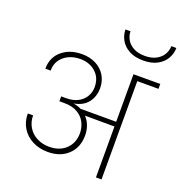

<svg xmlns="http://www.w3.org/2000/svg" viewBox="-171 -1149 1214 1294"><g transform="rotate(20 436.0 -502.5)"><path d="M853 -740V-705H701V0H661V-365L449 -366Q472 -342 484 -309.5Q496 -277 496 -241Q496 -155 441.5 -102.5Q387 -50 296 -50Q235 -50 186 -75Q137 -100 109.5 -145Q82 -190 82 -248H120Q120 -201 142.5 -164Q165 -127 204.5 -106.5Q244 -86 293 -86Q368 -86 413 -129.5Q458 -173 458 -243Q458 -282 440.5 -317.5Q423 -353 385.5 -375.5Q348 -398 290 -398H254V-433H290Q341 -433 376 -452.5Q411 -472 428 -503Q445 -534 445 -568Q445 -635 401 -674.5Q357 -714 291 -714Q221 -714 174.5 -675.5Q128 -637 128 -572H90Q90 -653 146.5 -701Q203 -749 291 -749Q345 -749 388.5 -727.5Q432 -706 457 -666Q482 -626 482 -574Q482 -514 449 -471.5Q416 -429 351 -417V-416Q380 -412 405 -399H661V-740ZM872 -1005Q872 -966 852 -930Q832 -894 791 -871.5Q750 -849 690 -849Q629 -849 588 -871.5Q547 -894 527 -930Q507 -966 507 -1005H543Q543 -975 559 -946.5Q575 -918 608 -900Q641 -882 690 -882Q738 -882 771 -900Q804 -918 820 -946.5Q836 -975 836 -1005Z"/></g></svg>

Font: Fz Poppins ExtLt
Style: Regular
Weight: 200
Designer: Ninad Kale (Devanagari), Jonny Pinhorn (Latin)
Foundry: Indian Type Foundry
Version: Vit hóa bi Vntype.Com & FontZin.Com